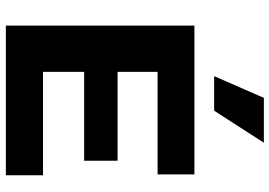

<svg xmlns="http://www.w3.org/2000/svg" viewBox="-156 -788 943 672"><g transform="rotate(90 316.0 -451.5)"><path d="M69 0V-660H231V0ZM186 0V-130H593V0ZM186 -274V-391H542V-274ZM186 -531V-660H590V-531ZM367 -729H246L322 -903H479Z"/></g></svg>

Font: Bricolage Grotesque 96pt ExtraBold ExtraBold
Style: Regular
Weight: 800
Version: Version 1.001;gftools[0.9.33.dev8+g029e19f]